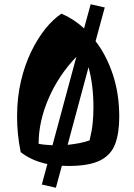

<svg xmlns="http://www.w3.org/2000/svg" viewBox="-20 -754 629 900"><path d="M242 126 176 111 202 15Q161 6 130 -8.5Q99 -23 77 -41Q68 -85 64 -126.5Q60 -168 60 -207Q60 -296 78 -373Q96 -450 126.5 -512.5Q157 -575 193.5 -620Q230 -665 268 -690Q325 -666 374 -621L405 -734L471 -719L428 -561Q479 -495 509 -404.5Q539 -314 539 -207Q539 -131 520 -79.5Q501 -28 449.5 -2Q398 24 300 24Q285 24 270 23ZM161 -80Q176 -77 192.5 -75.5Q209 -74 226 -73L338 -488Q254 -400 207.5 -292Q161 -184 161 -80ZM418 -252Q418 -355 395 -439L297 -75Q325 -78 351.5 -83Q378 -88 400 -96Q411 -142 414.5 -177Q418 -212 418 -252Z"/></svg>

Font: Joti One
Style: Regular
Weight: 400
Designer: Eduardo Rodriguez Tunni
Foundry: Eduardo Rodriguez Tunni
Version: Version 1.002; ttfautohint (v1.8.4.7-5d5b);gftools[0.9.24]